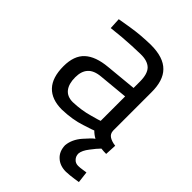

<svg xmlns="http://www.w3.org/2000/svg" viewBox="-208 -610 916 916"><g transform="rotate(45 250.0 -152.5)"><path d="M350 -84Q347 -82 299 -69Q251 -55 193 -53Q155 -53 136 -77Q117 -101 117 -145Q117 -186 137 -208Q157 -231 202 -235L350 -249ZM425 -349Q426 -431 387 -470Q348 -510 264 -510Q195 -509 134 -499Q72 -489 68 -488L71 -431Q76 -432 139 -438Q202 -443 260 -444Q305 -445 328 -423Q350 -401 350 -349V-306L193 -291Q116 -284 78 -249Q40 -214 40 -143Q40 -67 76 -29Q112 9 181 9Q251 7 305 -11Q358 -28 361 -30Q376 -15 393 -6Q380 2 348 39Q316 76 312 118Q313 159 339 182Q364 205 404 205Q431 204 456 200Q481 197 483 196L476 138Q474 138 456 141Q438 144 426 144Q408 144 397 132Q385 120 385 101Q387 79 409 51Q430 23 446 7Q462 9 480 9L483 -49Q458 -52 442 -62Q426 -72 425 -93Z"/></g></svg>

Font: RazerF5
Style: Regular
Weight: 400
Foundry: Razer Inc.
Version: Version 2